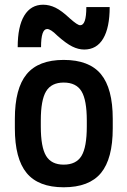

<svg xmlns="http://www.w3.org/2000/svg" viewBox="-20 -784 540 814"><path d="M250 10Q143 10 93 -50.5Q43 -111 43 -240V-280Q43 -409 93 -469.5Q143 -530 250 -530Q358 -530 408 -469.5Q458 -409 458 -280V-240Q458 -111 408 -50.5Q358 10 250 10ZM250 -86Q303 -86 325.5 -123Q348 -160 348 -248V-273Q348 -360 325.5 -397Q303 -434 250 -434Q198 -434 175.5 -397Q153 -360 153 -273V-248Q153 -160 175.5 -123Q198 -86 250 -86ZM337 -574Q312 -574 286 -587Q260 -600 224 -632Q208 -648 197.5 -654.5Q187 -661 180 -661Q167 -661 160.5 -642Q154 -623 154 -584H55Q55 -672 83 -718Q111 -764 163 -764Q189 -764 215 -751.5Q241 -739 276 -706Q293 -691 303.5 -684Q314 -677 320 -677Q333 -677 339.5 -696Q346 -715 346 -754H445Q445 -667 417.5 -620.5Q390 -574 337 -574Z"/></svg>

Font: M PLUS 1 Code Medium
Style: Regular
Weight: 500
Designer: Coji Morishita
Foundry: UNDERFOREST DESIGN
Version: Version 1.002